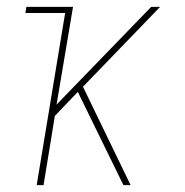

<svg xmlns="http://www.w3.org/2000/svg" viewBox="-20 -540 540 560"><path d="M87 0 170 -502H54L57 -520H193L145 -235L421 -520H447L222 -287L361 0H340L248 -188L207 -272L140 -202L107 0Z"/></svg>

Font: Iosevka SS04 Thin
Style: Italic
Weight: 100
Italic angle: -9°
Monospace: yes
Designer: Belleve Invis
Foundry: Belleve Invis
Version: Version 19.0.0; ttfautohint (v1.8.4)